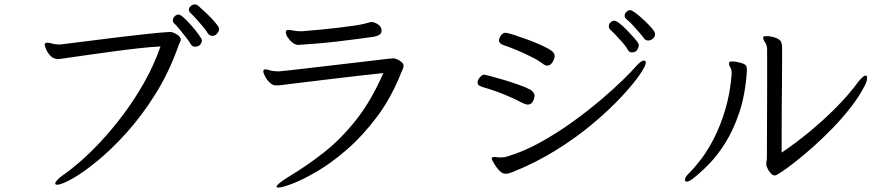

<svg xmlns="http://www.w3.org/2000/svg" viewBox="-20 -809 4040 872"><path d="M975 -676Q975 -668 966.5 -657Q958 -646 944 -646Q932 -646 923 -659Q916 -671 901 -689Q886 -707 870 -724.5Q854 -742 844 -751Q838 -757 838 -765Q838 -774 846.5 -781.5Q855 -789 865 -789Q873 -789 880 -783Q894 -771 921 -745.5Q948 -720 970 -691Q975 -683 975 -676ZM886 -603Q878 -597 866 -597Q854 -597 848 -606Q840 -620 825 -639Q810 -658 795 -676.5Q780 -695 769 -705Q765 -709 765 -716Q765 -726 773 -734.5Q781 -743 791 -743Q799 -743 816 -727.5Q833 -712 852 -690Q871 -668 884 -649.5Q897 -631 897 -625Q897 -614 886 -603ZM254 -607Q305 -613 370.5 -621.5Q436 -630 506 -638.5Q576 -647 640 -654Q704 -661 752 -664Q760 -664 771.5 -659Q783 -654 792 -646Q801 -637 801 -630Q801 -623 797 -616Q793 -609 790 -600Q748 -481 686 -382Q624 -283 555 -206.5Q486 -130 421 -77Q356 -24 307.5 3Q259 30 239 30Q231 30 231 24Q231 19 240 8.5Q249 -2 268 -15Q299 -36 343 -74Q387 -112 437.5 -166Q488 -220 538.5 -287Q589 -354 633.5 -432Q678 -510 709 -598Q665 -596 607.5 -589.5Q550 -583 487.5 -574.5Q425 -566 365.5 -557.5Q306 -549 257 -542Q253 -541 249.5 -541Q246 -541 243 -541Q223 -541 209.5 -555Q196 -569 189.5 -585Q183 -601 183 -605Q183 -614 192 -615H195Q204 -615 217 -611Q230 -607 246 -607Z M1352 -667Q1360 -668 1386 -670Q1412 -672 1447.5 -675.5Q1483 -679 1520 -683.5Q1557 -688 1588 -692.5Q1619 -697 1634 -701Q1656 -707 1660 -708Q1664 -709 1667 -709Q1680 -709 1696.5 -698.5Q1713 -688 1713 -668Q1713 -647 1670 -641Q1642 -637 1600 -631.5Q1558 -626 1511.5 -620.5Q1465 -615 1421.5 -611.5Q1378 -608 1347 -606Q1346 -606 1344 -606L1338 -605Q1337 -605 1335 -605Q1322 -605 1309 -615Q1296 -625 1287 -638.5Q1278 -652 1278 -663Q1278 -669 1283 -672Q1285 -673 1290 -673Q1299 -673 1314 -670Q1329 -667 1345 -667ZM1249 -485Q1253 -485 1283 -488.5Q1313 -492 1358.5 -497Q1404 -502 1457.5 -508.5Q1511 -515 1564 -521Q1617 -527 1662 -532.5Q1707 -538 1734.5 -541Q1762 -544 1764 -544Q1779 -544 1796 -533Q1813 -522 1813 -510Q1813 -503 1809.5 -496Q1806 -489 1802 -479Q1757 -365 1692.5 -279Q1628 -193 1557.5 -131.5Q1487 -70 1421.5 -31.5Q1356 7 1308.5 25Q1261 43 1244 43Q1236 43 1236 39Q1236 28 1292 -7Q1374 -56 1451 -116.5Q1528 -177 1597 -264Q1666 -351 1721 -477Q1680 -473 1622.5 -466.5Q1565 -460 1503.5 -452.5Q1442 -445 1387.5 -438.5Q1333 -432 1296 -427.5Q1259 -423 1253 -422Q1247 -421 1242 -421Q1237 -421 1233 -421Q1219 -421 1205.5 -433.5Q1192 -446 1184 -461.5Q1176 -477 1176 -485Q1176 -493 1183 -494H1185Q1193 -494 1206.5 -489.5Q1220 -485 1242 -485Z M2955 -655Q2955 -642 2945 -633.5Q2935 -625 2924 -625Q2913 -625 2906 -633Q2899 -643 2885 -659.5Q2871 -676 2855 -693.5Q2839 -711 2824 -723Q2817 -729 2817 -738Q2817 -747 2825 -755Q2833 -763 2843 -763Q2849 -763 2866.5 -750Q2884 -737 2904.5 -718Q2925 -699 2940 -681.5Q2955 -664 2955 -655ZM2881 -603Q2881 -594 2874 -582.5Q2867 -571 2849 -571Q2838 -571 2832 -582Q2824 -597 2808.5 -614.5Q2793 -632 2777.5 -648.5Q2762 -665 2751 -675Q2745 -681 2745 -689Q2745 -699 2752.5 -707Q2760 -715 2770 -715Q2778 -715 2794 -702.5Q2810 -690 2827.5 -672Q2845 -654 2859.5 -637.5Q2874 -621 2879 -612Q2881 -609 2881 -603ZM2465 -511Q2457 -511 2447 -518Q2427 -534 2394 -550.5Q2361 -567 2326.5 -581.5Q2292 -596 2267 -604Q2246 -611 2246 -627Q2246 -629 2249 -637Q2252 -645 2258.5 -652.5Q2265 -660 2277 -660Q2285 -660 2311.5 -651.5Q2338 -643 2372.5 -630.5Q2407 -618 2438 -604Q2469 -590 2484 -579Q2499 -569 2499 -554Q2499 -543 2489.5 -527Q2480 -511 2465 -511ZM2249 -33Q2236 -46 2224.5 -65Q2213 -84 2213 -89Q2213 -96 2225 -96Q2228 -96 2231 -96Q2234 -96 2238 -95Q2241 -94 2244.5 -94Q2248 -94 2251 -94Q2273 -94 2289 -100Q2361 -122 2435 -163Q2509 -204 2578.5 -254Q2648 -304 2707 -354Q2766 -404 2807.5 -444.5Q2849 -485 2866 -505Q2891 -534 2905 -534Q2913 -534 2913 -524Q2913 -510 2884.5 -468.5Q2856 -427 2803 -370Q2750 -313 2675.5 -250Q2601 -187 2508.5 -129Q2416 -71 2309 -28Q2299 -24 2291.5 -22Q2284 -20 2276 -20Q2269 -20 2262.5 -23Q2256 -26 2249 -33ZM2390 -401Q2408 -389 2408 -373Q2408 -373 2406 -363Q2404 -353 2397 -343.5Q2390 -334 2376 -334Q2370 -334 2358 -339Q2318 -360 2273.5 -378.5Q2229 -397 2174 -413Q2164 -416 2156.5 -420.5Q2149 -425 2149 -434Q2149 -446 2159.5 -458Q2170 -470 2179 -470Q2182 -470 2207 -463.5Q2232 -457 2267 -446.5Q2302 -436 2336 -424Q2370 -412 2390 -401Z M3460 -65Q3460 -70 3461 -75L3462 -80Q3463 -85 3463 -90Q3463 -162 3463.5 -238Q3464 -314 3464 -384V-583Q3464 -603 3455 -616Q3446 -629 3446 -638V-639Q3446 -645 3461 -645Q3483 -645 3506 -636Q3523 -629 3527.5 -619Q3532 -609 3532 -595V-530Q3532 -492 3531.5 -437Q3531 -382 3530.5 -321Q3530 -260 3530 -205.5Q3530 -151 3530 -116Q3590 -156 3654.5 -209Q3719 -262 3778 -321.5Q3837 -381 3880 -440Q3902 -466 3911 -466Q3918 -466 3918 -455Q3918 -440 3908 -421Q3883 -372 3845 -323Q3807 -274 3762.5 -228Q3718 -182 3674 -143Q3630 -104 3592.5 -74.5Q3555 -45 3530 -28.5Q3505 -12 3500 -12Q3489 -12 3479.5 -23Q3470 -34 3465 -46Q3460 -58 3460 -61ZM3372 -486Q3365 -380 3338.5 -300.5Q3312 -221 3276 -163Q3240 -105 3201.5 -65.5Q3163 -26 3130 0Q3110 16 3099 16Q3091 16 3091 8Q3091 -6 3112 -25Q3136 -49 3166 -88.5Q3196 -128 3224.5 -184.5Q3253 -241 3274.5 -313Q3296 -385 3303 -473V-477Q3303 -494 3297 -502.5Q3291 -511 3291 -520Q3291 -524 3292 -526Q3293 -530 3305 -530Q3315 -530 3327.5 -527.5Q3340 -525 3347 -523Q3360 -519 3366 -513.5Q3372 -508 3372 -493Z"/></svg>

Font: Klee One SemiBold
Style: Regular
Weight: 600
Designer: Fontworks Inc.
Foundry: Fontworks Inc.
Version: Version 1.00;January 12, 2022;FontCreator 13.0.0.2683 64-bit